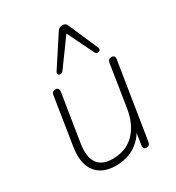

<svg xmlns="http://www.w3.org/2000/svg" viewBox="-183 -871 910 991"><g transform="rotate(-30 272.5 -375.5)"><path d="M75 -189 119 -469Q122 -490 143 -490Q153 -490 158 -483.5Q163 -477 161 -465L117 -188Q104 -109 130.5 -70Q157 -31 220 -31Q301 -31 350.5 -81.5Q400 -132 414 -220L453 -469Q456 -490 477 -490Q487 -490 491.5 -484Q496 -478 495 -468L423 -15Q420 6 400 6Q390 6 385.5 -0.5Q381 -7 383 -19L399 -120H410Q387 -60 336.5 -26Q286 8 219 8Q138 8 99 -42Q60 -92 75 -189ZM413 -554 336 -711 221 -553Q215 -545 205.5 -544.5Q196 -544 192 -551Q188 -558 195 -568L308 -741Q315 -752 322.5 -755.5Q330 -759 340 -759Q349 -759 355.5 -755Q362 -751 366 -741L442 -566Q446 -556 440.5 -550Q435 -544 426 -545Q417 -546 413 -554Z"/></g></svg>

Font: SN Pro Thin
Style: Italic
Weight: 200
Italic angle: -9°
Designer: Tobias Whetton
Foundry: Supernotes
Version: Version 1.003;Glyphs 3.3 (3324)